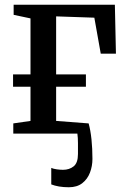

<svg xmlns="http://www.w3.org/2000/svg" viewBox="-20 -563 537 809"><path d="M270 226Q247.5 226 228.8 222.8Q210 219.5 196 214V144.5Q205 148.5 219.2 150.5Q233.5 152.5 245.5 152.5Q272 152.5 290.2 138Q308.5 123.5 308.5 86Q308.5 63 308.5 40.2Q308.5 17.5 306 0H36V-43L108.5 -53.5V-197.5H35V-249.5H108.5V-485.5L37.5 -500.5V-543H464L468.5 -337H404.5L377.5 -488.5L216.5 -494V-249.5H342V-197.5H216.5V-53.5L353.5 -43Q361.5 -14 365.5 24.5Q369.5 63 369.5 106.5Q369.5 137 359 164.5Q348.5 192 326.5 209Q304.5 226 270 226Z"/></svg>

Font: Merriweather 48pt Medium
Style: Regular
Weight: 500
Version: Version 2.100